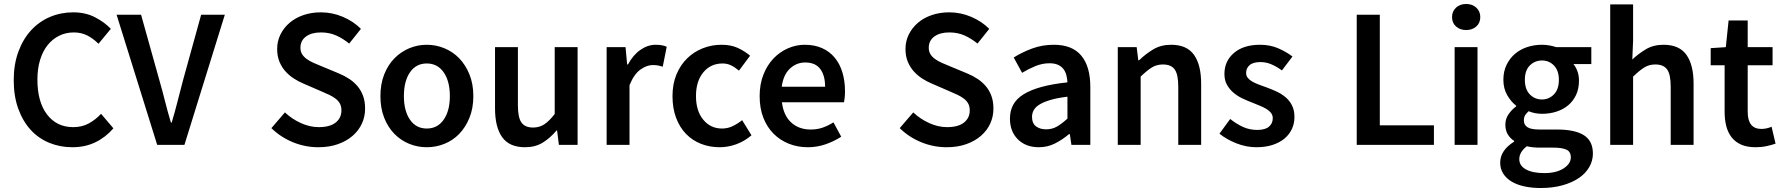

<svg xmlns="http://www.w3.org/2000/svg" viewBox="-20 -728 8959 965"><path d="M344 12Q282 12 228 -10Q174 -32 134.5 -75Q95 -118 72 -181Q49 -244 49 -325Q49 -405 72.5 -468.5Q96 -532 136.5 -576Q177 -620 231.5 -643Q286 -666 348 -666Q410 -666 458 -641Q506 -616 537 -583L475 -508Q449 -534 419 -549.5Q389 -565 351 -565Q311 -565 277.5 -548.5Q244 -532 219.5 -501.5Q195 -471 181.5 -427Q168 -383 168 -328Q168 -216 216.5 -152.5Q265 -89 348 -89Q392 -89 426 -107.5Q460 -126 488 -156L550 -83Q510 -37 458.5 -12.5Q407 12 344 12Z M770 0 566 -654H689L781 -325Q797 -269 809.5 -219Q822 -169 839 -112H843Q860 -169 872.5 -219Q885 -269 900 -325L991 -654H1110L907 0Z M1580 12Q1514 12 1452.5 -13Q1391 -38 1344 -84L1412 -163Q1447 -130 1492 -109.5Q1537 -89 1582 -89Q1638 -89 1667 -112Q1696 -135 1696 -173Q1696 -193 1688.5 -207Q1681 -221 1667.5 -231.5Q1654 -242 1635.5 -251Q1617 -260 1595 -269L1505 -308Q1481 -318 1457.5 -333Q1434 -348 1415 -369Q1396 -390 1384.5 -418Q1373 -446 1373 -482Q1373 -521 1389.5 -554.5Q1406 -588 1435 -613Q1464 -638 1504.5 -652Q1545 -666 1593 -666Q1650 -666 1703 -643.5Q1756 -621 1794 -583L1735 -509Q1703 -535 1669 -550Q1635 -565 1593 -565Q1546 -565 1518 -544.5Q1490 -524 1490 -488Q1490 -469 1498.5 -455.5Q1507 -442 1521.5 -431.5Q1536 -421 1555 -412.5Q1574 -404 1594 -396L1683 -359Q1712 -347 1736 -331Q1760 -315 1777.5 -294Q1795 -273 1805 -245.5Q1815 -218 1815 -182Q1815 -142 1799 -107Q1783 -72 1752.5 -45.5Q1722 -19 1678.5 -3.5Q1635 12 1580 12Z M2125 12Q2079 12 2037 -5Q1995 -22 1962.5 -55Q1930 -88 1911 -136Q1892 -184 1892 -245Q1892 -306 1911 -354Q1930 -402 1962.5 -435Q1995 -468 2037 -485.5Q2079 -503 2125 -503Q2171 -503 2213.5 -485.5Q2256 -468 2288 -435Q2320 -402 2339.5 -354Q2359 -306 2359 -245Q2359 -184 2339.5 -136Q2320 -88 2288 -55Q2256 -22 2213.5 -5Q2171 12 2125 12ZM2125 -82Q2179 -82 2210 -126.5Q2241 -171 2241 -245Q2241 -320 2210 -364.5Q2179 -409 2125 -409Q2071 -409 2040.5 -364.5Q2010 -320 2010 -245Q2010 -171 2040.5 -126.5Q2071 -82 2125 -82Z M2619 12Q2540 12 2504 -38.5Q2468 -89 2468 -183V-491H2583V-198Q2583 -137 2601 -112Q2619 -87 2659 -87Q2691 -87 2715.5 -103Q2740 -119 2768 -155V-491H2883V0H2789L2780 -72H2777Q2745 -34 2707.5 -11Q2670 12 2619 12Z M3029 0V-491H3124L3132 -404H3136Q3162 -452 3199 -477.5Q3236 -503 3275 -503Q3310 -503 3331 -493L3311 -393Q3298 -397 3287 -399Q3276 -401 3260 -401Q3231 -401 3199 -378.5Q3167 -356 3144 -300V0Z M3597 12Q3547 12 3503.5 -5Q3460 -22 3428 -55Q3396 -88 3378 -136Q3360 -184 3360 -245Q3360 -306 3380 -354Q3400 -402 3434 -435Q3468 -468 3512.5 -485.5Q3557 -503 3606 -503Q3654 -503 3688.5 -487Q3723 -471 3750 -448L3694 -373Q3674 -390 3654.5 -399.5Q3635 -409 3612 -409Q3552 -409 3515 -364.5Q3478 -320 3478 -245Q3478 -171 3514.5 -126.5Q3551 -82 3609 -82Q3638 -82 3663.5 -94.5Q3689 -107 3710 -124L3757 -48Q3722 -18 3680.5 -3Q3639 12 3597 12Z M4040 12Q3989 12 3945 -5.5Q3901 -23 3868 -56Q3835 -89 3816.5 -136.5Q3798 -184 3798 -245Q3798 -305 3817 -353Q3836 -401 3867.5 -434Q3899 -467 3940 -485Q3981 -503 4024 -503Q4074 -503 4112 -486Q4150 -469 4175.5 -438Q4201 -407 4214 -364Q4227 -321 4227 -270Q4227 -253 4225.5 -238Q4224 -223 4222 -214H3910Q3918 -148 3956.5 -112.5Q3995 -77 4055 -77Q4087 -77 4114.5 -86.5Q4142 -96 4169 -113L4208 -41Q4173 -18 4130 -3Q4087 12 4040 12ZM3909 -292H4127Q4127 -349 4102.5 -381.5Q4078 -414 4027 -414Q3983 -414 3950 -383Q3917 -352 3909 -292Z M4738 12Q4672 12 4610.5 -13Q4549 -38 4502 -84L4570 -163Q4605 -130 4650 -109.5Q4695 -89 4740 -89Q4796 -89 4825 -112Q4854 -135 4854 -173Q4854 -193 4846.5 -207Q4839 -221 4825.5 -231.5Q4812 -242 4793.5 -251Q4775 -260 4753 -269L4663 -308Q4639 -318 4615.5 -333Q4592 -348 4573 -369Q4554 -390 4542.5 -418Q4531 -446 4531 -482Q4531 -521 4547.5 -554.5Q4564 -588 4593 -613Q4622 -638 4662.5 -652Q4703 -666 4751 -666Q4808 -666 4861 -643.5Q4914 -621 4952 -583L4893 -509Q4861 -535 4827 -550Q4793 -565 4751 -565Q4704 -565 4676 -544.5Q4648 -524 4648 -488Q4648 -469 4656.5 -455.5Q4665 -442 4679.5 -431.5Q4694 -421 4713 -412.5Q4732 -404 4752 -396L4841 -359Q4870 -347 4894 -331Q4918 -315 4935.5 -294Q4953 -273 4963 -245.5Q4973 -218 4973 -182Q4973 -142 4957 -107Q4941 -72 4910.5 -45.5Q4880 -19 4836.5 -3.5Q4793 12 4738 12Z M5201 12Q5136 12 5096 -27.5Q5056 -67 5056 -132Q5056 -171 5072.5 -201.5Q5089 -232 5124.5 -254Q5160 -276 5214.5 -291Q5269 -306 5345 -314Q5344 -333 5339.5 -350.5Q5335 -368 5324.5 -381.5Q5314 -395 5297 -402.5Q5280 -410 5255 -410Q5219 -410 5184.5 -396Q5150 -382 5117 -362L5075 -439Q5116 -465 5167 -484Q5218 -503 5277 -503Q5369 -503 5414.5 -448.5Q5460 -394 5460 -291V0H5365L5357 -54H5353Q5320 -26 5282.5 -7Q5245 12 5201 12ZM5238 -78Q5268 -78 5292.5 -92Q5317 -106 5345 -132V-242Q5295 -236 5261 -226Q5227 -216 5206 -203.5Q5185 -191 5176 -175Q5167 -159 5167 -141Q5167 -108 5187 -93Q5207 -78 5238 -78Z M5598 0V-491H5693L5701 -425H5705Q5738 -457 5776.5 -480Q5815 -503 5866 -503Q5945 -503 5981 -452.5Q6017 -402 6017 -308V0H5902V-293Q5902 -354 5884 -379Q5866 -404 5825 -404Q5793 -404 5768.5 -388.5Q5744 -373 5713 -343V0Z M6295 12Q6244 12 6194.5 -7.5Q6145 -27 6109 -56L6163 -130Q6196 -104 6228.5 -89.5Q6261 -75 6299 -75Q6339 -75 6358 -91.5Q6377 -108 6377 -134Q6377 -149 6368 -160.5Q6359 -172 6344 -181Q6329 -190 6310 -197.5Q6291 -205 6272 -213Q6248 -222 6223 -234Q6198 -246 6178.5 -263Q6159 -280 6146.5 -302.5Q6134 -325 6134 -356Q6134 -421 6182 -462Q6230 -503 6313 -503Q6364 -503 6405 -485Q6446 -467 6476 -444L6423 -374Q6397 -393 6370.5 -404.5Q6344 -416 6315 -416Q6278 -416 6260.5 -400.5Q6243 -385 6243 -362Q6243 -347 6251.5 -336.5Q6260 -326 6274 -318Q6288 -310 6306.5 -303Q6325 -296 6345 -289Q6370 -280 6395 -268.5Q6420 -257 6440.5 -240Q6461 -223 6473.5 -198.5Q6486 -174 6486 -140Q6486 -108 6473.5 -80.5Q6461 -53 6437 -32.5Q6413 -12 6377 0Q6341 12 6295 12Z M6799 0V-654H6915V-98H7187V0Z M7291 0V-491H7406V0ZM7349 -577Q7318 -577 7298 -595Q7278 -613 7278 -642Q7278 -671 7298 -689.5Q7318 -708 7349 -708Q7380 -708 7400 -689.5Q7420 -671 7420 -642Q7420 -613 7400 -595Q7380 -577 7349 -577Z M7724 217Q7680 217 7642.5 209Q7605 201 7578 185Q7551 169 7535.5 145Q7520 121 7520 89Q7520 58 7538 31.5Q7556 5 7590 -16V-20Q7571 -32 7558.5 -52Q7546 -72 7546 -102Q7546 -131 7562.5 -154.5Q7579 -178 7600 -193V-197Q7575 -216 7555.5 -249.5Q7536 -283 7536 -327Q7536 -369 7552 -402Q7568 -435 7594.5 -457.5Q7621 -480 7656 -491.5Q7691 -503 7730 -503Q7750 -503 7768.5 -499.5Q7787 -496 7802 -491H7978V-406H7888Q7900 -392 7908 -370.5Q7916 -349 7916 -323Q7916 -282 7901.5 -251Q7887 -220 7862 -199Q7837 -178 7803 -167Q7769 -156 7730 -156Q7714 -156 7697 -159Q7680 -162 7663 -169Q7652 -159 7645.5 -149Q7639 -139 7639 -122Q7639 -101 7656.5 -89Q7674 -77 7719 -77H7806Q7895 -77 7940.5 -48.5Q7986 -20 7986 44Q7986 80 7967.5 112Q7949 144 7915 167Q7881 190 7832.5 203.5Q7784 217 7724 217ZM7730 -228Q7765 -228 7790 -253.5Q7815 -279 7815 -327Q7815 -373 7790.5 -398.5Q7766 -424 7730 -424Q7694 -424 7669 -399Q7644 -374 7644 -327Q7644 -279 7669 -253.5Q7694 -228 7730 -228ZM7742 142Q7802 142 7838.5 118.5Q7875 95 7875 63Q7875 34 7852.5 24Q7830 14 7788 14H7721Q7681 14 7654 7Q7616 36 7616 72Q7616 105 7649.5 123.5Q7683 142 7742 142Z M8073 0V-706H8188V-524L8184 -429Q8215 -458 8252.5 -480.5Q8290 -503 8341 -503Q8420 -503 8456 -452.5Q8492 -402 8492 -308V0H8377V-293Q8377 -354 8359 -379Q8341 -404 8300 -404Q8268 -404 8243.5 -388.5Q8219 -373 8188 -343V0Z M8804 12Q8761 12 8731.5 -1Q8702 -14 8683.5 -37.5Q8665 -61 8656.5 -93.5Q8648 -126 8648 -166V-400H8578V-486L8654 -491L8668 -625H8764V-491H8889V-400H8764V-166Q8764 -80 8833 -80Q8846 -80 8859.5 -83Q8873 -86 8884 -91L8904 -6Q8884 1 8858.5 6.5Q8833 12 8804 12Z"/></svg>

Font: CV Source Sans Light
Style: Bold
Weight: 600
Designer: Paul D. Hunt
Foundry: Adobe Systems Incorporated
Version: Version 3.001